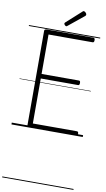

<svg xmlns="http://www.w3.org/2000/svg" viewBox="-184 -1419 1151 2076"><g transform="rotate(10 391.5 -380.5)"><path d="M199 0Q185 0 178.5 -5.5Q172 -11 172 -23V-1058Q172 -1068 179 -1072.5Q186 -1077 200 -1077H710Q718 -1077 722.5 -1071.5Q727 -1066 727 -1052Q727 -1038 722.5 -1032.5Q718 -1027 710 -1027H226V-594H636Q644 -594 648 -588.5Q652 -583 652 -569Q652 -556 648 -550Q644 -544 636 -544H226V-50H710Q718 -50 722.5 -44.5Q727 -39 727 -25Q727 -11 722.5 -5.5Q718 0 710 0ZM399 -1148Q392 -1148 383 -1157Q374 -1166 374 -1173Q374 -1176 375 -1179Q376 -1182 380 -1186L543 -1333Q547 -1337 550 -1339.5Q553 -1342 558 -1342Q564 -1342 572 -1336.5Q580 -1331 585 -1323.5Q590 -1316 590 -1309Q590 -1305 589 -1302Q588 -1299 583 -1294L413 -1156Q408 -1153 405.5 -1150.5Q403 -1148 399 -1148ZM0 571H783V581H0ZM0 -20H783V0H0ZM0 -505H783V-500H0ZM0 -1091H783V-1081H0Z"/></g></svg>

Font: Playwrite PT Guides
Style: Regular
Weight: 400
Designer: Veronika Burian, José Scaglione
Foundry: TypeTogether
Version: Version 1.003